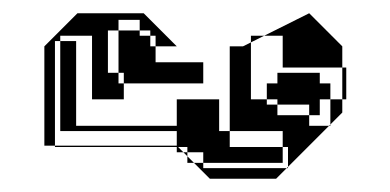

<svg xmlns="http://www.w3.org/2000/svg" viewBox="-20 -420 589 290"><path d="M479 -262V-270H463V-262ZM415 -166H413L415 -168V-198H407V-222H327V-350H347L359 -356V-366H379L359 -356V-270H383V-262H399V-246H447V-230H477L415 -168ZM503 -270H497V-318H407V-366H379L447 -400L497 -350V-318H503ZM463 -246H447V-262H399V-270H383V-294H399V-310H463V-294H479V-270H497V-250L479 -232V-230H477L479 -232V-262H463ZM95 -262H71V-230H95ZM95 -262H71V-294H95V-270H119V-318H95V-294H71V-326H95V-318H119V-366H71V-358H95V-326H71V-358H63V-200H247V-222H71V-230H247V-270H311V-222H327V-198H407V-174H287V-190H263V-198H249L257 -190H263V-184L273 -174H287V-166H413L397 -150H297L273 -174H263V-184L257 -190H247V-198H63V-200H47V-350L97 -400H197L247 -350H215V-366H207V-374H191V-390H159V-374H191V-366H207V-350H215V-326H287V-294H167V-310H159V-374H143V-310H159V-294H167V-270H95Z"/></svg>

Font: Rubik Broken Fax
Style: Regular
Weight: 400
Designer: Hubert and Fischer, NaN
Foundry: Hubert and Fischer, NaN
Version: Version 2.201